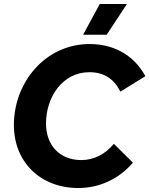

<svg xmlns="http://www.w3.org/2000/svg" viewBox="-20 -932 753 968"><path d="M375 16C484 16 582 -32 650 -112L554 -207C510 -154 454 -125 390 -125C280 -125 212 -200 212 -310C212 -440 293 -568 431 -568C506 -568 555 -533 587 -470L713 -548C651 -662 544 -710 432 -710C208 -710 50 -516 50 -302C50 -113 186 16 375 16ZM620 -912H483L399 -757H518Z"/></svg>

Font: Fixel Display
Style: Bold Italic
Weight: 700
Italic angle: -10°
Designer: AlfaBravo + MacPaw
Foundry: Kyrylo Tkachov, Marchela Mozhyna, Serhii Makarenko, Maria Weinstein, Zakhar Kryvoshyya
Version: Version 1.210;Glyphs 3.2 (3217)